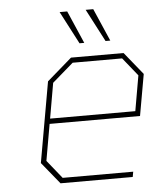

<svg xmlns="http://www.w3.org/2000/svg" viewBox="-52 -763 669 808"><g transform="rotate(-5 282.5 -359.0)"><path d="M302 -580 230 -718H262L322 -580ZM412 -580 340 -718H372L432 -580ZM171 0 96 -92 156 -432 261 -523H483L560 -428L529 -253H147L120 -99L182 -22H480L476 0ZM151 -275H511L537 -424L475 -501H266L177 -424Z"/></g></svg>

Font: Tomorrow Thin
Style: Italic
Weight: 250
Italic angle: -10°
Designer: Tony de Marco, Monica Rizzolli
Foundry: Just in Type
Version: Version 2.002